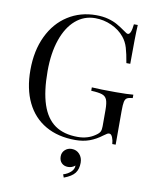

<svg xmlns="http://www.w3.org/2000/svg" viewBox="-101 -799 906 1117"><g transform="rotate(10 351.5 -240.5)"><path d="M54.2 0ZM555.7 -657.2Q568.4 -647 575.7 -647Q594.7 -647 600.6 -708H623.5Q619.6 -643.1 619.6 -478H596.7Q587.9 -531.7 577.6 -566.2Q567.4 -600.6 546.4 -626Q517.1 -662.1 470.7 -683.1Q424.3 -704.1 373.5 -704.1Q307.6 -704.1 257.8 -661.1Q208 -618.2 180.7 -538.8Q153.3 -459.5 153.3 -353Q153.3 -232.9 179 -156.2Q204.6 -79.6 257.1 -42.7Q309.6 -5.9 391.6 -5.9Q451.7 -5.9 495.6 -37.1Q513.7 -49.3 519 -60.5Q524.4 -71.8 524.4 -91.8V-188Q524.4 -229.5 516.6 -248.8Q508.8 -268.1 488.3 -275.1Q467.8 -282.2 423.3 -284.2V-304.2Q472.7 -300.8 564.5 -300.8Q634.8 -300.8 668.5 -304.2V-284.2Q645 -282.2 635 -276.1Q625 -270 621.3 -253.4Q617.7 -236.8 617.7 -198.2V0H597.7Q596.7 -20.5 589.4 -38.8Q582 -57.1 570.3 -57.1Q564 -57.1 558.1 -54Q552.2 -50.8 537.6 -40Q502.4 -13.2 465.1 0.5Q427.7 14.2 381.3 14.2Q278.8 14.2 205.1 -28.3Q131.3 -70.8 92.5 -150.9Q53.7 -231 53.7 -341.8Q53.7 -456.5 95 -542.7Q136.2 -628.9 209.5 -675.5Q282.7 -722.2 375.5 -722.2Q416 -722.2 447.5 -713.6Q479 -705.1 502.2 -691.9Q525.4 -678.7 555.7 -657.2ZM435.5 139.2Q435.5 176.8 417.7 200.4Q399.9 224.1 353.5 241.2L346.7 223.1Q372.6 215.3 390.6 198.7Q408.7 182.1 408.7 160.2Q390.6 175.8 366.7 175.8Q343.8 175.8 329.1 161.6Q314.5 147.5 314.5 122.1Q314.5 99.6 330.8 84.2Q347.2 68.8 370.6 68.8Q399.4 68.8 417.5 89.1Q435.5 109.4 435.5 139.2Z"/></g></svg>

Font: Playfair Display SC
Style: Regular
Weight: 400
Designer: Claus Eggers Sørensen
Foundry: Claus Eggers Sørensen
Version: Version 1.004;PS 001.004;hotconv 1.0.70;makeotf.lib2.5.58329